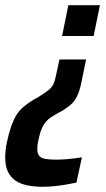

<svg xmlns="http://www.w3.org/2000/svg" viewBox="-50 -530 406 736"><path d="M113 186Q81 186 54.5 180.5Q28 175 9.5 162.5Q-9 150 -19.5 128.5Q-30 107 -30 74Q-30 61 -28.5 45.5Q-27 30 -23 13Q-16 -20 -7.5 -44.5Q1 -69 12 -87.5Q23 -106 39.5 -120Q56 -134 79 -148L97 -158Q124 -175 136.5 -185Q149 -195 155 -208Q161 -221 166 -247L178 -302H280L262 -214Q255 -180 245 -160.5Q235 -141 222 -129.5Q209 -118 190 -106L171 -96Q157 -88 145.5 -80.5Q134 -73 126 -63.5Q118 -54 111.5 -40.5Q105 -27 100 -5Q97 7 95 18.5Q93 30 93 41Q93 58 100 67Q107 76 123 79Q139 82 165 82Q173 82 184 81.5Q195 81 208.5 80Q222 79 236.5 77Q251 75 264 73L243 170Q224 174 200.5 178Q177 182 154.5 184Q132 186 113 186ZM188 -392 212 -510H333L309 -392Z"/></svg>

Font: Saira Condensed SemiBold
Style: Italic
Weight: 600
Width: 3
Italic angle: -12°
Designer: Hector Gatti with collaboration of the Omnibus-Type team
Foundry: Omnibus-Type
Version: Version 1.101